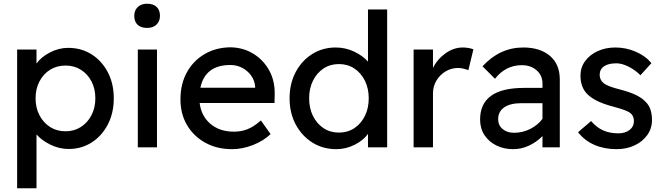

<svg xmlns="http://www.w3.org/2000/svg" viewBox="-20 -791 3563 1031"><path d="M72 220V-525H176V-450Q200 -484 247.5 -509Q295 -534 346 -534Q417 -534 472 -499Q527 -464 559 -403Q591 -342 591 -263Q591 -185 559.5 -123.5Q528 -62 473 -26.5Q418 9 349 9Q298 9 251 -14Q204 -37 176 -69V220ZM332 -86Q378 -86 414 -109Q450 -132 471 -172Q492 -212 492 -263Q492 -314 471.5 -353.5Q451 -393 415 -416Q379 -439 332 -439Q285 -439 249 -416.5Q213 -394 192 -354Q171 -314 171 -263Q171 -212 192 -172Q213 -132 249 -109Q285 -86 332 -86Z M770 -641Q737 -641 719 -658Q701 -675 701 -706Q701 -735 719.5 -753Q738 -771 770 -771Q803 -771 821 -754Q839 -737 839 -706Q839 -677 820.5 -659Q802 -641 770 -641ZM720 0V-525H823V0Z M1226 10Q1145 10 1082.5 -24.5Q1020 -59 984.5 -119Q949 -179 949 -257Q949 -340 983.5 -402.5Q1018 -465 1078.5 -500.5Q1139 -536 1217 -537Q1285 -536 1339.5 -503Q1394 -470 1425.5 -413Q1457 -356 1455 -282L1454 -238H1052Q1061 -167 1110.5 -125.5Q1160 -84 1236 -84Q1275 -84 1308.5 -97Q1342 -110 1381 -144L1433 -71Q1396 -35 1339 -12.5Q1282 10 1226 10ZM1217 -442Q1082 -442 1056 -320H1350V-327Q1347 -360 1328 -386Q1309 -412 1280 -427Q1251 -442 1217 -442Z M1786 10Q1714 10 1657.5 -25.5Q1601 -61 1568 -122.5Q1535 -184 1535 -263Q1535 -342 1567.5 -403.5Q1600 -465 1656 -500.5Q1712 -536 1783 -536Q1835 -536 1881.5 -514Q1928 -492 1956 -460V-740H2059V0H1956V-72Q1932 -38 1885 -14Q1838 10 1786 10ZM1800 -79Q1847 -79 1883 -103Q1919 -127 1939.5 -168.5Q1960 -210 1960 -263Q1960 -316 1939.5 -357.5Q1919 -399 1883 -423Q1847 -447 1800 -447Q1753 -447 1717 -423Q1681 -399 1660.5 -357.5Q1640 -316 1640 -263Q1640 -210 1660.5 -168.5Q1681 -127 1717 -103Q1753 -79 1800 -79Z M2201 0V-525H2305V-426Q2328 -473 2372 -504.5Q2416 -536 2465 -536Q2482 -536 2497.5 -533Q2513 -530 2522 -526L2495 -414Q2483 -419 2468.5 -422.5Q2454 -426 2440 -426Q2404 -426 2373.5 -408Q2343 -390 2324 -359Q2305 -328 2305 -290V0Z M2736 10Q2685 10 2645 -10Q2605 -30 2581.5 -65.5Q2558 -101 2558 -149Q2558 -319 2794 -319H2893V-342Q2893 -386 2861.5 -413.5Q2830 -441 2782 -441Q2695 -441 2638 -368L2571 -435Q2664 -536 2790 -536Q2880 -536 2933 -491Q2986 -446 2986 -364V0H2893V-60Q2861 -28 2820.5 -9Q2780 10 2736 10ZM2740 -78Q2787 -78 2828 -99Q2869 -120 2893 -153V-237H2781Q2720 -237 2687.5 -214.5Q2655 -192 2655 -151Q2655 -118 2679 -98Q2703 -78 2740 -78Z M3291 10Q3225 10 3172 -13Q3119 -36 3084 -81L3154 -141Q3184 -106 3219.5 -90.5Q3255 -75 3300 -75Q3337 -75 3360.5 -93Q3384 -111 3384 -142Q3384 -168 3365 -184Q3346 -199 3278 -217Q3220 -232 3183 -251Q3146 -270 3126 -294Q3097 -330 3097 -385Q3097 -429 3122 -463Q3147 -497 3189.5 -516.5Q3232 -536 3285 -536Q3341 -536 3393.5 -513.5Q3446 -491 3478 -452L3419 -387Q3390 -416 3354.5 -433.5Q3319 -451 3290 -451Q3247 -451 3223.5 -435Q3200 -419 3200 -388Q3201 -361 3222 -344Q3243 -327 3311 -310Q3361 -297 3393.5 -281.5Q3426 -266 3445 -246Q3465 -227 3473 -202Q3481 -177 3481 -146Q3481 -101 3455.5 -65.5Q3430 -30 3387 -10Q3344 10 3291 10Z"/></svg>

Font: Readex Pro
Style: Regular
Weight: 400
Designer: Bonnie Shaver-Troup, Thomas Jockin
Foundry: Lexend
Version: Version 1.204; ttfautohint (v1.8.4.7-5d5b)